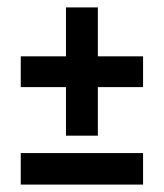

<svg xmlns="http://www.w3.org/2000/svg" viewBox="-20 -550 442 518"><path d="M158 -315H36V-398H158V-530H244V-398H366V-315H244V-184H158ZM36 -137H366V-52H36Z"/></svg>

Font: Cabin Condensed SemiBold
Style: Regular
Weight: 600
Width: 3
Designer: Pablo Impallari
Foundry: Pablo Impallari. http://www.impallari.com Igino Marini. http://www.ikern.com
Version: Version 2.001